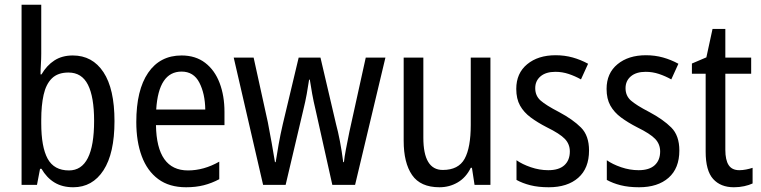

<svg xmlns="http://www.w3.org/2000/svg" viewBox="-20 -831 3212 810"><path d="M154 -604Q154 -582 152.5 -559.5Q151 -537 151 -517H155Q177 -555 209.5 -576Q242 -597 287 -597Q370 -597 416.5 -526.5Q463 -456 463 -320Q463 -184 416.5 -112.5Q370 -41 289 -41Q243 -41 210 -61Q177 -81 155 -119H149L136 -51H71V-811H154ZM269 -525Q224 -525 199 -500.5Q174 -476 164 -431Q154 -386 154 -326V-311Q154 -211 181 -161.5Q208 -112 271 -112Q377 -112 377 -321Q377 -422 351 -473.5Q325 -525 269 -525Z M746 -597Q805 -597 845.5 -566Q886 -535 906.5 -481Q927 -427 927 -359V-303H638Q641 -112 773 -112Q840 -112 905 -149V-75Q873 -58 839.5 -49.5Q806 -41 765 -41Q694 -41 647.5 -75.5Q601 -110 578 -172Q555 -234 555 -316Q555 -451 605 -524Q655 -597 746 -597ZM746 -529Q649 -529 639 -369H846Q845 -436 821 -482.5Q797 -529 746 -529Z M1311 -369Q1303 -402 1297 -435Q1291 -468 1287 -495H1284Q1280 -467 1274 -434Q1268 -401 1260 -369L1185 -51H1090L966 -588H1050L1110 -315Q1118 -273 1126 -229Q1134 -185 1140 -147H1143Q1148 -180 1155.5 -222Q1163 -264 1173 -307L1240 -588H1332L1398 -306Q1406 -277 1414 -235.5Q1422 -194 1428 -147H1431Q1433 -168 1439.5 -202Q1446 -236 1454 -275L1523 -588H1606L1478 -51H1382Z M2049 -588V-51H1982L1971 -123H1966Q1946 -82 1911 -61.5Q1876 -41 1834 -41Q1754 -41 1718.5 -92.5Q1683 -144 1683 -237V-588H1766V-250Q1766 -114 1848 -114Q1914 -114 1940 -161Q1966 -208 1966 -304V-588Z M2465 -196Q2465 -121 2419.5 -81Q2374 -41 2295 -41Q2251 -41 2217.5 -49.5Q2184 -58 2159 -72V-155Q2183 -138 2219.5 -125.5Q2256 -113 2293 -113Q2338 -113 2361 -134Q2384 -155 2384 -192Q2384 -223 2363 -245Q2342 -267 2287 -294Q2248 -314 2219 -335.5Q2190 -357 2174 -385.5Q2158 -414 2158 -456Q2158 -522 2204 -560Q2250 -598 2324 -598Q2362 -598 2396 -588.5Q2430 -579 2461 -562L2431 -496Q2406 -510 2379 -519Q2352 -528 2323 -528Q2283 -528 2260.5 -509Q2238 -490 2238 -459Q2238 -427 2260.5 -407Q2283 -387 2339 -358Q2397 -327 2431 -293Q2465 -259 2465 -196Z M2846 -196Q2846 -121 2800.5 -81Q2755 -41 2676 -41Q2632 -41 2598.5 -49.5Q2565 -58 2540 -72V-155Q2564 -138 2600.5 -125.5Q2637 -113 2674 -113Q2719 -113 2742 -134Q2765 -155 2765 -192Q2765 -223 2744 -245Q2723 -267 2668 -294Q2629 -314 2600 -335.5Q2571 -357 2555 -385.5Q2539 -414 2539 -456Q2539 -522 2585 -560Q2631 -598 2705 -598Q2743 -598 2777 -588.5Q2811 -579 2842 -562L2812 -496Q2787 -510 2760 -519Q2733 -528 2704 -528Q2664 -528 2641.5 -509Q2619 -490 2619 -459Q2619 -427 2641.5 -407Q2664 -387 2720 -358Q2778 -327 2812 -293Q2846 -259 2846 -196Z M3099 -113Q3113 -113 3128 -116Q3143 -119 3155 -123V-57Q3140 -50 3119.5 -45.5Q3099 -41 3076 -41Q3020 -41 2988.5 -76Q2957 -111 2957 -191V-520H2899V-563L2960 -589L2986 -709H3040V-588H3149V-520H3040V-199Q3040 -156 3054 -134.5Q3068 -113 3099 -113Z"/></svg>

Font: Noto Sans Tamil UI Condensed
Style: Regular
Weight: 400
Width: 3
Designer: Jelle Bosma - Monotype Design Team
Foundry: Monotype Imaging Inc.
Version: Version 2.004; ttfautohint (v1.8.4.7-5d5b)